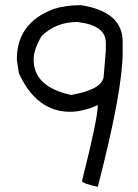

<svg xmlns="http://www.w3.org/2000/svg" viewBox="-20 -722 535 742"><path d="M293 -702Q454 -677 454 -561V-519Q454 -372 358 0Q297 -13 297 -23Q358 -264 358 -316Q300 -290 251 -290Q121 -290 53 -439L45 -492Q45 -634 187 -687Q233 -702 293 -702ZM110 -492Q110 -386 255 -355Q381 -377 381 -431L389 -526V-557Q389 -625 278 -637Q197 -637 141 -583Q110 -531 110 -492Z"/></svg>

Font: Ekushey Kolom
Style: Regular
Weight: 400
Designer: Al Mamun Sumon
Foundry: Al Mamun Sumon
Version: Version 1.0